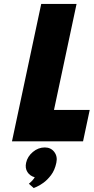

<svg xmlns="http://www.w3.org/2000/svg" viewBox="-20 -720 477 978"><path d="M127 216 152 238Q151 238 165.5 232Q180 226 200.5 211.5Q221 197 240 172Q259 147 267 109Q274 77 256.5 54Q239 31 208 31Q175 31 147.5 54Q120 77 113 109Q107 136 119.5 156Q132 176 157 183Q153 190 146 198Q139 206 127 216ZM41 0H403L437 -160H255L370 -700H190Z"/></svg>

Font: Advent Pro Black
Style: Italic
Weight: 900
Italic angle: -12°
Version: Version 3.000